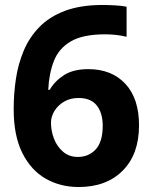

<svg xmlns="http://www.w3.org/2000/svg" viewBox="-20 -742 612 772"><path d="M35 -303Q35 -365 44 -425Q53 -485 75.5 -538.5Q98 -592 138.5 -633.5Q179 -675 241.5 -698.5Q304 -722 393 -722Q414 -722 442 -720.5Q470 -719 489 -715V-594Q470 -599 447.5 -601.5Q425 -604 403 -604Q314 -604 265.5 -576Q217 -548 197 -497.5Q177 -447 174 -381H180Q200 -416 237.5 -440Q275 -464 335 -464Q429 -464 484 -405Q539 -346 539 -238Q539 -122 473.5 -56Q408 10 296 10Q223 10 164 -23.5Q105 -57 70 -126.5Q35 -196 35 -303ZM293 -111Q337 -111 365 -141.5Q393 -172 393 -236Q393 -288 369 -318Q345 -348 296 -348Q263 -348 238 -333.5Q213 -319 199 -296Q185 -273 185 -249Q185 -216 197 -184.5Q209 -153 233.5 -132Q258 -111 293 -111Z"/></svg>

Font: Noto Sans Ol Chiki
Style: Bold
Weight: 700
Designer: Monotype Design Team, Lewis McGuffie
Foundry: Monotype Imaging Inc.
Version: Version 2.003; ttfautohint (v1.8.4.7-5d5b)